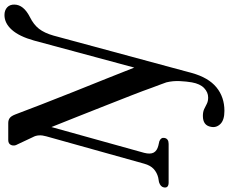

<svg xmlns="http://www.w3.org/2000/svg" viewBox="-115 -655 1000 838"><g transform="rotate(-90 385.0 -236.0)"><path d="M627 -587.5Q645 -652 673.8 -684.2Q702.5 -716.5 738.5 -716.5Q759 -716.5 771.8 -704.8Q784.5 -693 784 -673Q783.5 -633 729.5 -605.5Q697 -589.5 678.5 -566Q660 -542.5 648.5 -502L485.5 101Q465.5 173.5 423 208.5Q380.5 243.5 320 243.5Q280 243.5 262.8 225.8Q245.5 208 250.5 184.5Q256.5 149.5 298 149.5Q316 149.5 328 155.2Q340 161 351.2 166.8Q362.5 172.5 378.5 172.5Q401 172.5 419.5 155Q438 137.5 444.5 101.5Q448.5 79 450 48.8Q451.5 18.5 444.5 -10Q439 -24.5 434 -38.8Q429 -53 421.5 -72Q408.5 -109 387.8 -162Q367 -215 343 -276Q319 -337 294.8 -398Q270.5 -459 249.5 -511.5L137 -107Q130 -80 138 -65.2Q146 -50.5 168 -45L187.5 -40.5Q205 -33.5 202 -18Q198.5 0 176 0H7.5Q-17.5 0 -14 -20.5Q-11.5 -35.5 9 -42L29 -45.5Q51 -51 66.5 -65.2Q82 -79.5 89.5 -106.5L209 -534Q219 -568.5 205.5 -592.5L174 -659.5Q165.5 -673.5 170.8 -686.8Q176 -700 192.5 -700H267Q279.5 -700 288.2 -694Q297 -688 304 -670.5Q322 -622.5 347.8 -556Q373.5 -489.5 402.8 -416.2Q432 -343 460 -273.5Q488 -204 509 -150Z"/></g></svg>

Font: Fraunces 72pt S050
Style: Italic
Weight: 400
Italic angle: -16°
Version: Version 1.000; ttfautohint (v1.8.3)